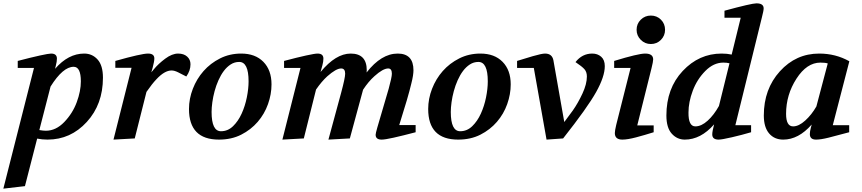

<svg xmlns="http://www.w3.org/2000/svg" viewBox="-70 -827 5150 1147"><path d="M-50 300 133 -421H36V-463Q116 -484 168.5 -495.5Q221 -507 235 -507Q270 -507 270 -477Q270 -459 264 -437L259 -416Q338 -507 433 -507Q481 -507 513 -471.5Q545 -436 545 -363Q545 -204 448.5 -98.5Q352 7 214 7Q182 7 152 1L79 285ZM165 -50Q189 -46 204 -46Q264 -46 314 -98Q364 -150 388.5 -216.5Q413 -283 413 -341Q413 -428 370 -428Q306 -428 232 -310Z M608 7 716 -422H619V-463Q775 -507 814 -507Q852 -507 852 -478Q852 -460 842 -423L834 -395Q842 -405 849 -413Q876 -446 917 -476.5Q958 -507 994 -507Q1028 -507 1048 -489Q1068 -471 1068 -443Q1068 -405 1043 -370Q1016 -384 994 -395Q972 -406 955 -406Q913 -406 864 -353Q839 -327 805 -278L735 0Z M1059 -176Q1059 -237 1082 -296.5Q1105 -356 1146 -402.5Q1187 -449 1244.5 -478Q1302 -507 1371 -507Q1455 -507 1503.5 -457.5Q1552 -408 1552 -323Q1552 -264 1531 -205Q1510 -146 1469.5 -99Q1429 -52 1371 -22.5Q1313 7 1238 7Q1059 7 1059 -176ZM1194 -158Q1194 -43 1250 -43Q1291 -43 1322 -73Q1353 -103 1373.5 -148Q1394 -193 1404.5 -245Q1415 -297 1415 -341Q1415 -457 1359 -457Q1331 -457 1308 -442Q1285 -427 1267 -403Q1249 -379 1235 -347.5Q1221 -316 1212 -282.5Q1203 -249 1198.5 -216.5Q1194 -184 1194 -158Z M1617 7 1725 -421H1627V-463Q1706 -484 1758.5 -495.5Q1811 -507 1827 -507Q1862 -507 1862 -477Q1862 -459 1856 -437L1845 -397Q1936 -507 2025 -507Q2121 -507 2121 -407Q2121 -401 2120 -394Q2208 -507 2306 -507Q2400 -507 2400 -407Q2400 -394 2397 -374Q2394 -354 2387 -327Q2369 -250 2315 -80H2413V-37Q2333 -16 2281.5 -4.5Q2230 7 2210 7Q2174 7 2174 -22Q2174 -30 2184 -65L2252 -297Q2261 -330 2266 -353Q2271 -376 2271 -387Q2271 -418 2249 -418Q2218 -418 2167 -372Q2131 -340 2099 -291L2020 0L1892 7L1968 -273Q1992 -362 1992 -387Q1992 -418 1968 -418Q1938 -418 1885 -371Q1851 -340 1818 -292L1745 0Z M2488 -176Q2488 -237 2511 -296.5Q2534 -356 2575 -402.5Q2616 -449 2673.5 -478Q2731 -507 2800 -507Q2884 -507 2932.5 -457.5Q2981 -408 2981 -323Q2981 -264 2960 -205Q2939 -146 2898.5 -99Q2858 -52 2800 -22.5Q2742 7 2667 7Q2488 7 2488 -176ZM2623 -158Q2623 -43 2679 -43Q2720 -43 2751 -73Q2782 -103 2802.5 -148Q2823 -193 2833.5 -245Q2844 -297 2844 -341Q2844 -457 2788 -457Q2760 -457 2737 -442Q2714 -427 2696 -403Q2678 -379 2664 -347.5Q2650 -316 2641 -282.5Q2632 -249 2627.5 -216.5Q2623 -184 2623 -158Z M3019 -421V-463Q3059 -476 3113 -491.5Q3167 -507 3186 -507Q3228 -507 3236 -467L3301 -98Q3332 -139 3352 -167Q3383 -211 3409.5 -268Q3436 -325 3436 -370Q3436 -397 3421.5 -413.5Q3407 -430 3368 -456Q3408 -507 3468 -507Q3500 -507 3521.5 -488Q3543 -469 3543 -432Q3543 -370 3491.5 -277.5Q3440 -185 3294 0L3195 7L3119 -421Z M3599 -421V-463Q3743 -507 3784 -507Q3832 -507 3832 -472Q3832 -459 3822 -419L3737 -78H3835V-37Q3781 -20 3730 -6.5Q3679 7 3648 7Q3603 7 3603 -32Q3603 -46 3611 -80L3697 -421ZM3733 -649Q3733 -685 3758 -709.5Q3783 -734 3818 -734Q3854 -734 3878.5 -709.5Q3903 -685 3903 -649Q3903 -614 3878.5 -589Q3854 -564 3818 -564Q3783 -564 3758 -589Q3733 -614 3733 -649Z M3911 -137Q3911 -299 4008.5 -403Q4106 -507 4241 -507Q4274 -507 4301 -501L4355 -721H4258V-763Q4420 -807 4449 -807Q4492 -807 4492 -777Q4492 -763 4481 -721L4323 -79H4417V-37Q4363 -21 4302.5 -7Q4242 7 4223 7Q4185 7 4185 -24Q4185 -42 4196 -84Q4116 7 4021 7Q3975 7 3943 -28.5Q3911 -64 3911 -137ZM4043 -155Q4042 -72 4084 -72Q4120 -72 4157.5 -106Q4195 -140 4225 -194L4288 -449Q4272 -453 4251 -453Q4193 -453 4143.5 -403Q4094 -353 4068.5 -285Q4043 -217 4043 -155Z M4493 -137Q4493 -295 4589 -401Q4685 -507 4824 -507Q4922 -507 5004 -461L4905 -79H5003V-37Q4926 -16 4879.5 -4.5Q4833 7 4805 7Q4768 7 4768 -26Q4768 -42 4774 -64L4779 -83Q4700 7 4609 7Q4556 7 4524.5 -30Q4493 -67 4493 -137ZM4626 -147Q4626 -72 4668 -72Q4702 -72 4740.5 -107Q4779 -142 4807 -191L4875 -448Q4860 -453 4831 -453Q4750 -453 4688 -357Q4626 -261 4626 -147Z"/></svg>

Font: Volkhov
Style: Bold Italic
Weight: 700
Designer: Cyreal (www.cyreal.org)
Foundry: Cyreal (www.cyreal.org)
Version: Version 1.001